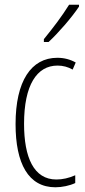

<svg xmlns="http://www.w3.org/2000/svg" viewBox="-20 -784 361 814"><path d="M315 -756V-764H273C241 -713 209 -671 166 -618V-606H186C226 -643 283 -708 315 -756ZM215 10C243 10 276 3 299 -8V-41C272 -29 245 -23 219 -23C123 -23 82 -117 82 -259C82 -423 136 -506 224 -506C247 -506 269 -500 288 -489L301 -519C278 -532 252 -539 223 -539C112 -539 46 -440 46 -258C46 -91 100 10 215 10Z"/></svg>

Font: Noto Sans Bengali ExtraCondensed ExtraLight
Style: Regular
Weight: 200
Width: 2
Designer: Joana Ranito - Universal Thirst; Jelle Bosma - Monotype Design Team
Foundry: Universal Thirst ehf.
Version: Version 3.000